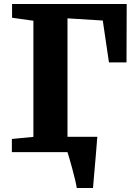

<svg xmlns="http://www.w3.org/2000/svg" viewBox="-20 -763 676 963"><path d="M39.5 0V-66L147.5 -76.5V-659L40.5 -674V-743H615.5L614.5 -450H526.5L495.5 -660L318.5 -671V-77H468Q467 -64.5 465 -38.2Q463 -12 460.2 20.8Q457.5 53.5 454.5 85.8Q451.5 118 449.5 143.5Q447.5 169 446.5 180H365Q363 165.5 356.8 139.2Q350.5 113 342.8 84.2Q335 55.5 328.2 32.2Q321.5 9 318.5 0Z"/></svg>

Font: Merriweather Black
Style: Regular
Weight: 900
Designer: Eben Sorkin
Foundry: Eben Sorkin
Version: Version 2.200;gftools[0.9.31]